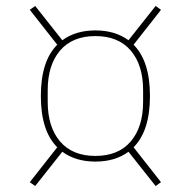

<svg xmlns="http://www.w3.org/2000/svg" viewBox="-20 -671 640 644"><path d="M300 -129Q234 -129 189 -162L98 -47L80 -60L172 -177Q117 -232 117 -349Q117 -466 172 -521L80 -638L98 -651L189 -536Q234 -569 300 -569Q366 -569 411 -536L502 -651L520 -638L428 -521Q483 -466 483 -349Q483 -232 428 -177L520 -60L502 -47L411 -162Q366 -129 300 -129ZM300 -148Q377 -148 418.5 -196.5Q460 -245 460 -330V-368Q460 -453 418.5 -501.5Q377 -550 300 -550Q223 -550 181.5 -501.5Q140 -453 140 -368V-330Q140 -245 181.5 -196.5Q223 -148 300 -148Z"/></svg>

Font: IBM Plex Mono Thin
Style: Regular
Weight: 100
Monospace: yes
Designer: Mike Abbink, Paul van der Laan, Pieter van Rosmalen
Foundry: Bold Monday
Version: Version 2.3